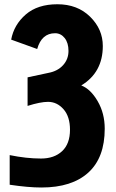

<svg xmlns="http://www.w3.org/2000/svg" viewBox="-20 -625 531 880"><path d="M24.4 85.9Q100.6 101.6 168 101.6Q228.5 101.6 264.6 67.9Q300.8 34.2 300.8 -30.3Q300.8 -90.8 271 -124.5Q241.2 -158.2 200.2 -158.2Q165 -158.2 106.4 -139.6V-270.5L202.1 -291Q244.1 -298.8 269 -326.2Q293.9 -353.5 293.9 -391.6Q293.9 -428.7 276.4 -450.7Q258.8 -472.7 232.4 -472.7Q170.9 -472.7 150.4 -400.4L31.2 -443.4Q43.9 -511.7 98.1 -558.6Q152.3 -605.5 243.2 -605.5Q335 -605.5 393.1 -548.3Q451.2 -491.2 451.2 -414.1Q451.2 -293 352.5 -233.4Q395.5 -216.8 427.7 -161.1Q460 -105.5 460 -35.2Q460 97.7 384.8 166Q309.6 234.4 169.9 234.4Q109.4 234.4 24.4 221.7Z"/></svg>

Font: Gothic A1 Black
Style: Regular
Weight: 900
Version: Version 2.50